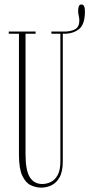

<svg xmlns="http://www.w3.org/2000/svg" viewBox="-20 -844 408 876"><path d="M168 12Q143.5 12 120.2 1Q97 -10 81.8 -42.2Q66.5 -74.5 66.5 -138V-690H20V-700H142.5V-690H96.5V-141Q96.5 -66 116.2 -35.2Q136 -4.5 172.5 -4.5Q193 -4.5 212 -13.8Q231 -23 243.2 -45.5Q255.5 -68 255.5 -108V-690H214.5V-700H273.5Q304 -700 323 -710.8Q342 -721.5 342 -750.5Q342 -760 339.2 -772Q336.5 -784 336.5 -792Q336.5 -806.5 339.5 -815Q342.5 -823.5 352 -823.5Q367.5 -823.5 367.5 -792Q367.5 -733 340.8 -711.5Q314 -690 273.5 -690H266.5V-108Q266.5 -61 251.8 -35Q237 -9 214.5 1.5Q192 12 168 12Z"/></svg>

Font: Imbue 100pt Thin
Style: Regular
Weight: 100
Designer: Tyler Finck
Foundry: Etcetera Type Company
Version: Version 1.102; ttfautohint (v1.8.3)